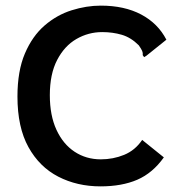

<svg xmlns="http://www.w3.org/2000/svg" viewBox="-20 -651 640 682"><path d="M337 11Q254 11 187 -23.5Q120 -58 81 -128.5Q42 -199 42 -308Q42 -399 68.5 -461Q95 -523 138.5 -560.5Q182 -598 234.5 -614.5Q287 -631 338 -631Q422 -631 481.5 -599.5Q541 -568 571 -510L500 -453L492 -448L487 -455Q488 -463 485 -470Q482 -477 473 -490Q445 -518 412.5 -527.5Q380 -537 343 -537Q294 -537 251.5 -512.5Q209 -488 183 -438Q157 -388 157 -313Q157 -241 180.5 -190Q204 -139 245 -112Q286 -85 338 -85Q382 -85 421 -101Q460 -117 485 -154L562 -92Q522 -36 467.5 -12.5Q413 11 337 11Z"/></svg>

Font: Inconsolata Expanded Bold
Style: Regular
Weight: 700
Width: 7
Monospace: yes
Designer: Raph Levien, Cyreal, Brenton Simpson
Foundry: Raph Levien, Cyreal, Google
Version: Version 3.001; ttfautohint (v1.8.2.53-6de2)